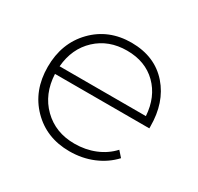

<svg xmlns="http://www.w3.org/2000/svg" viewBox="-119 -662 826 802"><g transform="rotate(30 294.5 -260.5)"><path d="M301.8 -522Q415 -521.5 480.5 -446.3Q543.9 -373.5 543.9 -257.8Q543.9 -253.4 543.9 -249H88.9Q93.3 -154.3 153.1 -95.7Q212.9 -37.1 304.2 -37.1Q357.4 -37.1 402.8 -55.7Q448.2 -74.2 480 -108.9L503.9 -82Q467.3 -42.5 415.3 -20.8Q363.3 1 301.8 1Q191.4 1 119.6 -72.3Q47.9 -145.5 47.9 -259.8Q47.9 -374 119.6 -448Q191.4 -522 301.8 -522ZM89.8 -286.1H505.9Q500 -375.5 445.1 -429.7Q390.1 -483.9 301.8 -483.9Q213.9 -483.9 155.5 -429.4Q97.2 -375 89.8 -286.1Z"/></g></svg>

Font: Montserrat Ultra Light
Style: Regular
Weight: 200
Designer: Julieta Ulanovsky
Foundry: Julieta Ulanovsky
Version: Version 3.001;PS 003.001;hotconv 1.0.70;makeotf.lib2.5.58329